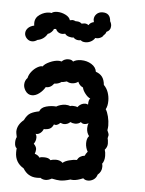

<svg xmlns="http://www.w3.org/2000/svg" viewBox="-53 -794 622 822"><g transform="rotate(5 258.0 -383.0)"><path d="M47 -413Q47 -431 59 -443Q62 -458 73 -471.5Q84 -485 97.5 -492.5Q111 -500 119 -498Q126 -509 147 -518.5Q168 -528 186 -528Q190 -528 198 -526Q209 -538 227 -538Q241 -538 247 -530Q260 -539 281 -539Q306 -539 325.5 -527Q345 -515 348 -495Q366 -489 375.5 -476.5Q385 -464 387 -442Q400 -429 406 -411.5Q412 -394 412 -376Q412 -353 404 -339Q411 -329 416 -309Q421 -289 421 -270Q421 -262 419 -250Q426 -235 426 -230Q426 -227 423 -216Q424 -212 425 -206.5Q426 -201 426 -193Q426 -178 415 -166Q419 -155 419 -139Q419 -118 409 -105Q411 -101 411 -92Q411 -71 394 -57Q390 -43 379 -35.5Q368 -28 355 -28Q342 -28 334 -36Q308 -25 292 -25Q284 -25 280 -26Q254 -18 236 -18Q223 -18 200 -23Q186 -15 173 -15Q161 -15 151 -22Q146 -21 136 -21Q97 -21 76 -56Q38 -78 38 -122Q38 -133 39 -139Q30 -145 30 -164Q30 -177 35 -187Q31 -205 31 -210Q31 -239 59 -262Q70 -285 84.5 -293Q99 -301 121 -305Q127 -322 149 -328Q171 -334 192 -332Q198 -336 209 -339.5Q220 -343 231 -343Q243 -343 252 -339Q254 -341 262 -341Q268 -341 274 -340Q280 -339 282 -337Q296 -355 315 -355Q321 -355 327 -352V-355Q327 -372 334 -379Q324 -382 312.5 -396.5Q301 -411 299 -423Q283 -430 277 -446Q265 -437 249 -437Q238 -437 228 -443Q211 -438 206 -439Q192 -429 175 -429Q160 -409 140 -411Q131 -395 115.5 -383Q100 -371 84 -371Q66 -371 55 -388Q47 -401 47 -413ZM122 -142Q122 -134 118 -122Q122 -122 129.5 -117.5Q137 -113 138 -108Q146 -111 158 -111Q180 -111 187 -101Q198 -105 210 -105Q229 -105 240 -94Q248 -102 266.5 -107Q285 -112 300 -112Q309 -130 332 -133Q334 -140 343 -151Q339 -157 336 -167Q333 -177 333 -187Q333 -208 343 -218Q332 -232 332 -251Q332 -264 336 -273Q328 -268 318 -268Q309 -268 303 -275Q294 -266 278 -266Q268 -266 258 -271Q247 -260 231 -260Q226 -260 216 -264Q201 -249 189 -255Q183 -241 173.5 -236Q164 -231 147 -231Q143 -220 133.5 -213Q124 -206 114 -208Q119 -201 119 -192Q119 -177 110 -165Q122 -153 122 -142ZM319 -717Q319 -731 329 -741Q339 -751 355 -751Q388 -751 390 -716Q396 -706 396 -696Q396 -677 378 -669Q377 -663 372.5 -658.5Q368 -654 367 -653Q364 -646 353.5 -641.5Q343 -637 333 -639Q326 -628 315 -622.5Q304 -617 293 -617Q278 -617 272 -624Q269 -623 263 -623Q249 -623 240 -633Q232 -631 220 -634.5Q208 -638 203 -646Q195 -644 191 -644Q181 -644 173.5 -649Q166 -654 162 -663Q159 -662 153 -662Q152 -656 144.5 -648.5Q137 -641 129 -639Q115 -614 87 -609Q76 -601 64 -601Q51 -601 41.5 -611Q32 -621 32 -633Q32 -645 41 -655Q50 -665 68 -669Q67 -673 67 -680Q67 -703 87 -716.5Q107 -730 128 -730Q134 -730 137 -729Q145 -736 161 -736Q179 -736 196.5 -727.5Q214 -719 218 -705Q228 -707 229 -707Q235 -707 243 -703H248Q261 -703 269 -695Q279 -697 282 -697Q292 -697 299 -691Q306 -703 321 -706Q319 -714 319 -717Z"/></g></svg>

Font: Pangolin
Style: Regular
Weight: 400
Designer: Kevin Burke
Foundry: Google, Inc.
Version: Version 1.101